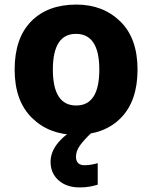

<svg xmlns="http://www.w3.org/2000/svg" viewBox="-20 -579 665 839"><path d="M581 -275Q581 -412 505.5 -485.5Q430 -559 314 -559Q188 -559 116 -485.5Q44 -412 44 -275Q44 -138 119.5 -64Q195 10 311 10Q436 10 508.5 -64Q581 -138 581 -275ZM211 -275Q211 -431 312 -431Q414 -431 414 -275Q414 -118 313 -118Q211 -118 211 -275ZM312 106Q312 81 329.5 56.5Q347 32 381 0L313 -20Q201 48 201 128Q201 178 236 209Q271 240 328 240Q353 240 372 236.5Q391 233 407 228V134Q397 137 381 140Q365 143 350 143Q312 143 312 106Z"/></svg>

Font: Noto Sans UI Extra
Style: Regular
Weight: 800
Designer: Monotype Design Team
Foundry: Monotype Imaging Inc.
Version: Version 1.901